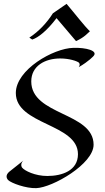

<svg xmlns="http://www.w3.org/2000/svg" viewBox="-20 -956 544 995"><path d="M465 -206C465 -375 142 -357 142 -534C142 -615 214 -653 292 -653C341 -653 379 -639 388 -632C388 -632 399 -624 388 -608C442 -639 465 -666 465 -666C489 -693 427 -710 360 -708C257 -706 62 -595 62 -474C62 -308 384 -316 384 -157C384 -72 302 -44 225 -44C162 -44 107 -71 94 -88C94 -88 82 -105 101 -124C49 -83 28 -66 28 -66C8 -49 13 -33 22 -23C38 -7 115 21 168 19C252 16 465 -106 465 -206ZM446 -794C418 -820 367 -887 325 -936L254 -887C224 -839 181 -793 132 -761L147 -751C178 -761 223 -796 273 -862C303 -827 340 -783 374 -743C418 -763 433 -783 446 -794Z"/></svg>

Font: Quintessential
Style: Regular
Weight: 400
Designer: Astigmatic (AOETI)
Foundry: Astigmatic (AOETI)
Version: Version 1.000